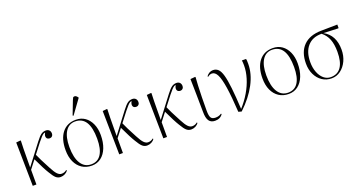

<svg xmlns="http://www.w3.org/2000/svg" viewBox="-44 -1431 3951 2111"><g transform="rotate(-20 1932.0 -375.0)"><path d="M399 14Q368 14 344.5 -6.5Q321 -27 289 -82Q255 -136 193 -268L119 -172V0H76L68 -510L119 -515L123 -511Q121 -463 120 -417Q119 -371 119 -319Q119 -267 118 -199L299 -437Q337 -487 362 -505Q387 -523 418 -523Q442 -523 456.5 -508.5Q471 -494 471 -468Q471 -450 460 -438.5Q449 -427 432 -427Q402 -427 393.5 -449.5Q385 -472 404 -504Q393 -504 382.5 -497.5Q372 -491 356 -474Q340 -457 313 -423L225 -309Q244 -267 259 -236.5Q274 -206 288.5 -179.5Q303 -153 318 -123Q348 -65 371.5 -40.5Q395 -16 422 -16Q455 -16 481 -38L486 -31Q474 -11 450 1.5Q426 14 399 14Z M765 14Q699 14 650.5 -18Q602 -50 575.5 -108Q549 -166 549 -245Q549 -375 607 -448Q665 -521 768 -521Q829 -521 874 -489.5Q919 -458 944.5 -401.5Q970 -345 970 -270Q970 -184 944.5 -120Q919 -56 873 -21Q827 14 765 14ZM763 -2Q840 -2 879.5 -64Q919 -126 919 -245Q919 -506 754 -506Q681 -506 640.5 -442.5Q600 -379 600 -263Q600 -138 642.5 -70Q685 -2 763 -2ZM761 -571 752 -576 812 -732Q820 -751 824.5 -759.5Q829 -768 844 -768Q853 -768 861.5 -762Q870 -756 881 -741V-736Z M1411 14Q1380 14 1356.5 -6.5Q1333 -27 1301 -82Q1267 -136 1205 -268L1131 -172V0H1088L1080 -510L1131 -515L1135 -511Q1133 -463 1132 -417Q1131 -371 1131 -319Q1131 -267 1130 -199L1311 -437Q1349 -487 1374 -505Q1399 -523 1430 -523Q1454 -523 1468.5 -508.5Q1483 -494 1483 -468Q1483 -450 1472 -438.5Q1461 -427 1444 -427Q1414 -427 1405.5 -449.5Q1397 -472 1416 -504Q1405 -504 1394.5 -497.5Q1384 -491 1368 -474Q1352 -457 1325 -423L1237 -309Q1256 -267 1271 -236.5Q1286 -206 1300.5 -179.5Q1315 -153 1330 -123Q1360 -65 1383.5 -40.5Q1407 -16 1434 -16Q1467 -16 1493 -38L1498 -31Q1486 -11 1462 1.5Q1438 14 1411 14Z M1927 14Q1896 14 1872.5 -6.5Q1849 -27 1817 -82Q1783 -136 1721 -268L1647 -172V0H1604L1596 -510L1647 -515L1651 -511Q1649 -463 1648 -417Q1647 -371 1647 -319Q1647 -267 1646 -199L1827 -437Q1865 -487 1890 -505Q1915 -523 1946 -523Q1970 -523 1984.5 -508.5Q1999 -494 1999 -468Q1999 -450 1988 -438.5Q1977 -427 1960 -427Q1930 -427 1921.5 -449.5Q1913 -472 1932 -504Q1921 -504 1910.5 -497.5Q1900 -491 1884 -474Q1868 -457 1841 -423L1753 -309Q1772 -267 1787 -236.5Q1802 -206 1816.5 -179.5Q1831 -153 1846 -123Q1876 -65 1899.5 -40.5Q1923 -16 1950 -16Q1983 -16 2009 -38L2014 -31Q2002 -11 1978 1.5Q1954 14 1927 14Z M2207 14Q2158 14 2135.5 -19Q2113 -52 2113 -122Q2113 -132 2112.5 -162Q2112 -192 2111.5 -233.5Q2111 -275 2110.5 -320Q2110 -365 2109 -405.5Q2108 -446 2107.5 -474.5Q2107 -503 2107 -510L2163 -515L2167 -511Q2164 -477 2161 -415Q2158 -353 2156.5 -276.5Q2155 -200 2155 -122Q2155 -62 2169.5 -39.5Q2184 -17 2223 -17Q2263 -17 2292 -38L2297 -31Q2268 14 2207 14Z M2514 18 2478 8Q2467 -173 2450.5 -281.5Q2434 -390 2409.5 -438.5Q2385 -487 2348 -487Q2322 -487 2299 -467L2293 -474Q2326 -518 2372 -518Q2407 -518 2431.5 -495Q2456 -472 2472 -415.5Q2488 -359 2499 -260.5Q2510 -162 2518 -11Q2579 -78 2622.5 -152.5Q2666 -227 2689 -303Q2712 -379 2712 -449Q2712 -468 2711 -483Q2710 -498 2708 -509H2754L2758 -505Q2761 -495 2761 -450Q2761 -335 2697.5 -215Q2634 -95 2514 18Z M3069 14Q3003 14 2954.5 -18Q2906 -50 2879.5 -108Q2853 -166 2853 -245Q2853 -375 2911 -448Q2969 -521 3072 -521Q3133 -521 3178 -489.5Q3223 -458 3248.5 -401.5Q3274 -345 3274 -270Q3274 -184 3248.5 -120Q3223 -56 3177 -21Q3131 14 3069 14ZM3067 -2Q3144 -2 3183.5 -64Q3223 -126 3223 -245Q3223 -506 3058 -506Q2985 -506 2944.5 -442.5Q2904 -379 2904 -263Q2904 -138 2946.5 -70Q2989 -2 3067 -2Z M3571 14Q3509 14 3461 -18Q3413 -50 3385.5 -106.5Q3358 -163 3358 -235Q3358 -369 3430.5 -442.5Q3503 -516 3638 -518L3829 -521V-482L3825 -478L3653 -485Q3779 -417 3779 -247Q3779 -174 3751 -115Q3723 -56 3676 -21Q3629 14 3571 14ZM3566 -2Q3646 -2 3687 -62.5Q3728 -123 3728 -239Q3728 -328 3705 -386.5Q3682 -445 3632 -485H3626Q3524 -485 3466 -418.5Q3408 -352 3408 -234Q3408 -167 3428.5 -114.5Q3449 -62 3484.5 -32Q3520 -2 3566 -2Z"/></g></svg>

Font: Literata 72pt ExtraLight
Style: Regular
Weight: 200
Designer: Latin by Veronika Burian and Jose Scaglione. Greek by Irene Vlachou. Cyrillic by Vera Evstafieva.
Foundry: TypeTogether
Version: Version 3.002